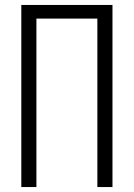

<svg xmlns="http://www.w3.org/2000/svg" viewBox="-20 -755 540 775"><path d="M66 0V-735H434V0H373V-680H127V0Z"/></svg>

Font: Iosevka Term Light
Style: Regular
Weight: 300
Monospace: yes
Designer: Belleve Invis
Foundry: Belleve Invis
Version: Version 9.0.1; ttfautohint (v1.8.3)